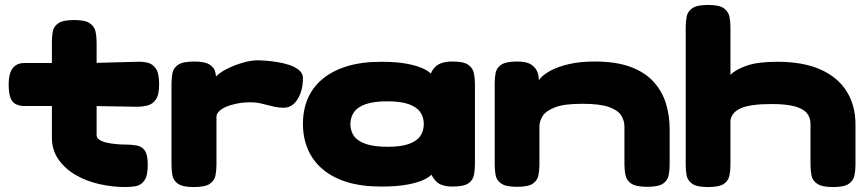

<svg xmlns="http://www.w3.org/2000/svg" viewBox="-20 -748 3507 777"><path d="M487 9Q435 9 382 -3Q329 -15 286 -40Q243 -65 216.5 -103Q190 -141 190 -192V-580Q190 -603 194 -622.5Q198 -642 217 -654.5Q236 -667 281 -667Q325 -667 344 -653.5Q363 -640 367 -619Q371 -598 371 -576V-201Q371 -190 382 -182.5Q393 -175 410.5 -171Q428 -167 448.5 -165Q469 -163 488 -163Q514 -163 534.5 -159Q555 -155 566.5 -138Q578 -121 578 -81Q578 -36 564 -17Q550 2 529 5.5Q508 9 487 9ZM79 -493H346L534 -498Q556 -499 576.5 -494.5Q597 -490 610.5 -471Q624 -452 624 -406Q624 -364 610.5 -345Q597 -326 576.5 -321Q556 -316 533 -316L356 -319H75Q41 -321 28 -341Q15 -361 15 -407Q15 -450 31 -471.5Q47 -493 79 -493Z M764 9Q719 9 700 -4.5Q681 -18 677.5 -39.5Q674 -61 674 -83V-409Q674 -432 678 -452.5Q682 -473 701 -486Q720 -499 765 -499Q809 -499 827.5 -487Q846 -475 850 -460.5Q854 -446 854 -438L838 -414Q842 -429 861 -445Q880 -461 908 -474Q936 -487 967 -495.5Q998 -504 1025 -504Q1034 -504 1054.5 -502.5Q1075 -501 1101 -497Q1127 -493 1151 -485Q1175 -477 1190.5 -464Q1206 -451 1206 -432Q1206 -382 1184.5 -347Q1163 -312 1128 -312Q1109 -312 1093 -315.5Q1077 -319 1062 -323Q1047 -327 1031 -330.5Q1015 -334 995 -334Q965 -334 939.5 -329Q914 -324 895.5 -316Q877 -308 866.5 -297.5Q856 -287 856 -276V-81Q856 -59 852 -38Q848 -17 829 -4Q810 9 764 9Z M1811 7Q1765 7 1744.5 -14.5Q1724 -36 1721 -58H1739Q1730 -39 1703 -24.5Q1676 -10 1631 -1.5Q1586 7 1523 7Q1444 7 1385 -11Q1326 -29 1286 -63Q1246 -97 1226 -143.5Q1206 -190 1206 -247Q1206 -304 1226 -350Q1246 -396 1286 -429Q1326 -462 1385 -480Q1444 -498 1523 -498Q1585 -498 1629.5 -489.5Q1674 -481 1701.5 -466Q1729 -451 1739 -431H1721Q1721 -458 1742.5 -478.5Q1764 -499 1811 -499Q1857 -499 1875.5 -485.5Q1894 -472 1898 -451Q1902 -430 1902 -408V-83Q1902 -61 1898 -40Q1894 -19 1875.5 -6Q1857 7 1811 7ZM1549 -154Q1603 -154 1635 -165.5Q1667 -177 1681 -198Q1695 -219 1695 -246Q1695 -274 1680.5 -294.5Q1666 -315 1634 -326.5Q1602 -338 1547 -338Q1493 -338 1460 -326.5Q1427 -315 1412.5 -294Q1398 -273 1398 -245Q1398 -218 1412.5 -197.5Q1427 -177 1460.5 -165.5Q1494 -154 1549 -154Z M2072 8Q2027 8 2008 -5.5Q1989 -19 1985.5 -40Q1982 -61 1982 -83V-412Q1982 -434 1986 -454Q1990 -474 2009 -486.5Q2028 -499 2073 -499Q2113 -499 2131.5 -485.5Q2150 -472 2155.5 -454.5Q2161 -437 2160.5 -423Q2160 -409 2162 -409L2156 -405Q2153 -415 2166 -430.5Q2179 -446 2208 -462Q2237 -478 2282 -488.5Q2327 -499 2387 -499Q2474 -499 2532.5 -477Q2591 -455 2625.5 -416.5Q2660 -378 2675 -329Q2690 -280 2690 -226V-82Q2690 -60 2686 -39Q2682 -18 2663.5 -5Q2645 8 2599 8Q2553 8 2534 -5.5Q2515 -19 2511 -40Q2507 -61 2507 -83V-236Q2507 -259 2494.5 -280Q2482 -301 2445.5 -314.5Q2409 -328 2336 -328Q2264 -328 2227 -314Q2190 -300 2176.5 -279Q2163 -258 2163 -236V-82Q2163 -60 2159 -39Q2155 -18 2136.5 -5Q2118 8 2072 8Z M2845 9Q2800 9 2781 -4.5Q2762 -18 2758.5 -39Q2755 -60 2755 -82V-638Q2755 -661 2759 -681.5Q2763 -702 2782 -715Q2801 -728 2846 -728Q2891 -728 2909.5 -714.5Q2928 -701 2932 -680.5Q2936 -660 2936 -637V-445Q2956 -466 3001 -482Q3046 -498 3126 -498Q3231 -498 3301 -466.5Q3371 -435 3406.5 -378Q3442 -321 3442 -245V-81Q3442 -59 3438 -38.5Q3434 -18 3415.5 -4.5Q3397 9 3351 9Q3307 9 3287.5 -4Q3268 -17 3264 -38Q3260 -59 3260 -83V-246Q3260 -273 3244.5 -291Q3229 -309 3194.5 -318Q3160 -327 3103 -327Q3018 -327 2979.5 -310.5Q2941 -294 2936 -261V-81Q2936 -59 2932 -38Q2928 -17 2909.5 -4Q2891 9 2845 9Z"/></svg>

Font: Fredoka Expanded
Style: Bold
Weight: 700
Width: 7
Designer: Ben Nathan
Foundry: Milena B. Brandão, Ben Nathan
Version: Version 2.001